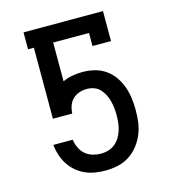

<svg xmlns="http://www.w3.org/2000/svg" viewBox="-110 -824 821 922"><g transform="rotate(-15 300.0 -363.5)"><path d="M302 8Q276 8 250.5 4Q225 0 201.5 -10.5Q178 -21 158.5 -37.5Q139 -54 125 -75Q111 -96 102.5 -120.5Q94 -145 91 -171V-176H187L188 -167Q192 -148 201.5 -130Q211 -112 226.5 -99.5Q242 -87 262 -81.5Q282 -76 302 -76Q320 -76 338.5 -81.5Q357 -87 371.5 -99Q386 -111 396 -127.5Q406 -144 411.5 -162Q417 -180 419 -198.5Q421 -217 421 -236Q421 -254 419 -272Q417 -290 412.5 -307Q408 -324 400 -340Q392 -356 379.5 -369Q367 -382 350 -388Q333 -394 315 -394Q296 -394 277.5 -388Q259 -382 245 -368.5Q231 -355 224.5 -336.5Q218 -318 217 -298H121V-651H92V-735H487V-586H395V-651H217V-458Q239 -469 264.5 -473.5Q290 -478 315 -478Q345 -478 374.5 -471Q404 -464 428.5 -447Q453 -430 470.5 -405.5Q488 -381 498 -353Q508 -325 512 -295.5Q516 -266 516 -236Q516 -205 512 -174.5Q508 -144 496 -115.5Q484 -87 464.5 -62.5Q445 -38 419 -21.5Q393 -5 362.5 1.5Q332 8 302 8Z"/></g></svg>

Font: Iosevka Etoile Medium
Style: Regular
Weight: 500
Designer: Belleve Invis
Foundry: Belleve Invis
Version: Version 22.1.2; ttfautohint (v1.8.4)